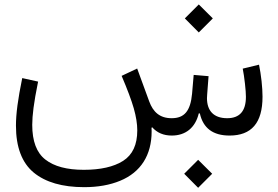

<svg xmlns="http://www.w3.org/2000/svg" viewBox="-20 -622 1275 881"><path d="M889.2 239.7 953.6 175.3 889.2 111.3 825.2 175.3ZM892.1 -473.1 956.5 -537.6 892.1 -601.6 828.1 -537.6ZM768.1 0C831.1 0 876 -35.2 892.1 -101.6H897C912.1 -33.7 957.5 0 1033.2 0C1133.3 0 1184.6 -57.1 1184.6 -178.2C1184.6 -199.2 1183.1 -223.1 1180.2 -250C1177.2 -276.9 1173.3 -302.2 1168.5 -325.2L1093.8 -307.1C1097.7 -287.1 1101.1 -264.2 1104 -238.3C1106.9 -212.4 1108.4 -191.9 1108.4 -177.7C1108.4 -112.3 1079.6 -79.6 1022.5 -79.6C959.5 -79.6 929.7 -114.7 929.7 -171.9C929.7 -177.7 930.2 -183.6 930.7 -189.9L937 -272.5L868.7 -278.3L861.3 -191.9C854 -112.3 825.7 -79.6 767.6 -79.6C712.9 -79.6 682.6 -108.4 665 -155.8L609.4 -307.6L538.1 -273.9C564.5 -211.9 583 -162.6 593.8 -125C604.5 -87.4 609.9 -53.7 609.9 -23.9C609.9 42 588.4 88.4 544.9 116.2C501.5 143.6 441.4 157.2 364.3 157.2C287.1 157.2 228.5 141.6 188.5 110.4C147.9 79.1 127.9 25.9 127.9 -49.3C127.9 -70.8 129.9 -96.7 133.8 -127C137.7 -156.7 144.5 -197.3 154.8 -247.6L82 -263.7C62 -166 53.2 -99.6 53.2 -45.4C53.2 53.2 80.6 125 134.8 169.9C189 214.4 266.1 236.8 366.2 236.8C428.7 236.8 483.9 227.1 531.2 207.5C626 168.5 675.8 89.8 675.8 -19C675.8 -24.4 675.8 -30.3 675.3 -35.6L678.2 -38.1C700.7 -12.7 730.5 0 768.1 0Z"/></svg>

Font: Estedad Regular
Style: Regular
Weight: 400
Designer: Amin Abedi
Version: Version 7.3